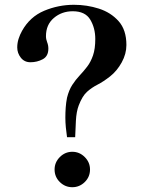

<svg xmlns="http://www.w3.org/2000/svg" viewBox="-20 -762 600 802"><path d="M356 -54Q356 -23 334 -1.5Q312 20 282 20Q252 20 230 -1.5Q208 -23 208 -54Q208 -84 230 -106Q252 -128 282 -128Q312 -128 334 -106Q356 -84 356 -54ZM508 -574Q508 -537 488.5 -501.5Q469 -466 440 -443Q412 -421 387.5 -408.5Q363 -396 343.5 -378.5Q324 -361 309 -322Q299 -296 297 -257Q295 -218 294 -189H260Q257 -209 255 -230Q253 -251 253 -271Q253 -292 254.5 -313Q256 -334 260 -354Q268 -386 282 -407.5Q296 -429 312.5 -446.5Q329 -464 344 -483.5Q359 -503 368.5 -530.5Q378 -558 378 -599Q378 -645 357 -680Q336 -715 284 -715Q238 -715 205 -687Q172 -659 172 -611Q172 -598 177 -585.5Q182 -573 182 -559Q182 -527 158.5 -514.5Q135 -502 107 -502Q82 -502 67 -521Q52 -540 52 -564Q52 -582 57.5 -599.5Q63 -617 72 -633Q105 -692 164.5 -717Q224 -742 289 -742Q343 -742 393 -726Q443 -710 475.5 -673.5Q508 -637 508 -574Z"/></svg>

Font: Kaisei HarunoUmi
Style: Bold
Weight: 700
Designer: Font-Kai, 金井和夫
Foundry: KAZUO KANAI
Version: Version 5.003